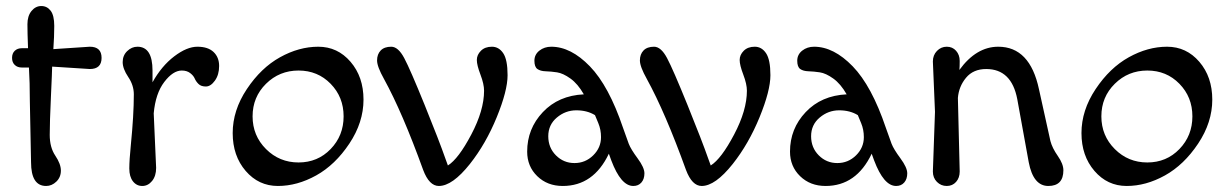

<svg xmlns="http://www.w3.org/2000/svg" viewBox="-20 -611 4067 637"><path d="M278 -382Q273 -382 153 -390Q153 -377 149 -291Q145 -205 145 -163.5Q145 -122 163.5 -94.5Q182 -67 182 -45Q182 -23 167 -8.5Q152 6 133 6Q83 6 83 -73L79 -276Q79 -338 76 -387H52Q38 -387 29 -395.5Q20 -404 20 -419Q20 -434 29 -442.5Q38 -451 52 -451H73Q71 -503 71 -530.5Q71 -558 84.5 -574.5Q98 -591 117 -591Q136 -591 148 -575.5Q160 -560 160 -525Q160 -490 157 -448L278 -456Q317 -456 317 -419Q317 -382 278 -382Z M490 -235 498 -54Q498 -27 484.5 -10.5Q471 6 452 6Q433 6 421 -9.5Q409 -25 409 -52Q409 -79 414 -129Q424 -229 424 -298Q424 -328 405.5 -355.5Q387 -383 387 -405Q387 -427 402 -441.5Q417 -456 436 -456Q486 -456 486 -377V-338Q516 -392 558 -424Q600 -456 635 -456Q670 -456 688.5 -438.5Q707 -421 707 -392Q707 -363 693 -343.5Q679 -324 663 -324Q647 -324 638.5 -332.5Q630 -341 626 -350.5Q622 -360 611 -368.5Q600 -377 583 -377Q554 -377 525 -339Q496 -301 490 -235Z M862.5 -333Q818 -289 818 -225Q818 -161 862.5 -116.5Q907 -72 970.5 -72Q1034 -72 1077 -116.5Q1120 -161 1120 -225Q1120 -289 1077 -333Q1034 -377 970.5 -377Q907 -377 862.5 -333ZM902 6Q838 6 795 -44Q752 -94 752 -169.5Q752 -245 799 -315.5Q846 -386 909 -421Q972 -456 1036 -456Q1100 -456 1143 -406Q1186 -356 1186 -280.5Q1186 -205 1139 -134.5Q1092 -64 1029 -29Q966 6 902 6Z M1254 -349Q1231 -390 1231 -410.5Q1231 -431 1243 -443.5Q1255 -456 1278 -456Q1301 -456 1321 -418.5Q1341 -381 1389 -262.5Q1437 -144 1458 -84L1466 -62Q1501 -84 1543.5 -164.5Q1586 -245 1586 -310Q1586 -332 1574 -363.5Q1562 -395 1562 -412Q1562 -429 1575.5 -442.5Q1589 -456 1612 -456Q1635 -456 1649.5 -434.5Q1664 -413 1664 -361.5Q1664 -310 1628 -222Q1592 -134 1539 -67Q1481 6 1436 6Q1404 6 1384 -47Q1315 -238 1254 -349Z M2081 6Q2040 6 2008 -79L2000 -101Q1949 6 1847 6Q1796 6 1762.5 -26.5Q1729 -59 1729 -108Q1729 -184 1781 -239Q1833 -294 1917 -298Q1897 -333 1872.5 -350.5Q1848 -368 1828 -371Q1808 -374 1790.5 -374.5Q1773 -375 1763 -382Q1753 -389 1753 -409.5Q1753 -430 1769.5 -443Q1786 -456 1809 -456Q1874 -456 1937 -391Q2000 -326 2047 -187L2066 -134Q2073 -116 2095.5 -85.5Q2118 -55 2118 -36Q2118 -17 2108 -5.5Q2098 6 2081 6ZM1974 -156Q1974 -181 1965 -202.5Q1956 -224 1954 -229Q1928 -245 1892 -245Q1856 -245 1827.5 -221Q1799 -197 1799 -159Q1799 -121 1824.5 -95.5Q1850 -70 1886 -70Q1922 -70 1948 -95.5Q1974 -121 1974 -156Z M2126 -349Q2103 -390 2103 -410.5Q2103 -431 2115 -443.5Q2127 -456 2150 -456Q2173 -456 2193 -418.5Q2213 -381 2261 -262.5Q2309 -144 2330 -84L2338 -62Q2373 -84 2415.5 -164.5Q2458 -245 2458 -310Q2458 -332 2446 -363.5Q2434 -395 2434 -412Q2434 -429 2447.5 -442.5Q2461 -456 2484 -456Q2507 -456 2521.5 -434.5Q2536 -413 2536 -361.5Q2536 -310 2500 -222Q2464 -134 2411 -67Q2353 6 2308 6Q2276 6 2256 -47Q2187 -238 2126 -349Z M2953 6Q2912 6 2880 -79L2872 -101Q2821 6 2719 6Q2668 6 2634.5 -26.5Q2601 -59 2601 -108Q2601 -184 2653 -239Q2705 -294 2789 -298Q2769 -333 2744.5 -350.5Q2720 -368 2700 -371Q2680 -374 2662.5 -374.5Q2645 -375 2635 -382Q2625 -389 2625 -409.5Q2625 -430 2641.5 -443Q2658 -456 2681 -456Q2746 -456 2809 -391Q2872 -326 2919 -187L2938 -134Q2945 -116 2967.5 -85.5Q2990 -55 2990 -36Q2990 -17 2980 -5.5Q2970 6 2953 6ZM2846 -156Q2846 -181 2837 -202.5Q2828 -224 2826 -229Q2800 -245 2764 -245Q2728 -245 2699.5 -221Q2671 -197 2671 -159Q2671 -121 2696.5 -95.5Q2722 -70 2758 -70Q2794 -70 2820 -95.5Q2846 -121 2846 -156Z M3158 -286 3164 -42Q3164 -21 3152 -7.5Q3140 6 3121 6Q3102 6 3088.5 -7.5Q3075 -21 3075 -42L3082 -240Q3082 -240 3075 -407Q3075 -428 3088.5 -442Q3102 -456 3121 -456Q3140 -456 3152 -442.5Q3164 -429 3164 -409Q3164 -389 3163 -379Q3219 -456 3292 -456Q3397 -456 3427 -315L3465 -143Q3471 -120 3489.5 -93.5Q3508 -67 3508 -46Q3508 6 3458 6Q3408 6 3393 -73L3355 -282Q3336 -382 3252 -382Q3209 -382 3185 -353Q3161 -324 3158 -286Z M3678.5 -333Q3634 -289 3634 -225Q3634 -161 3678.5 -116.5Q3723 -72 3786.5 -72Q3850 -72 3893 -116.5Q3936 -161 3936 -225Q3936 -289 3893 -333Q3850 -377 3786.5 -377Q3723 -377 3678.5 -333ZM3718 6Q3654 6 3611 -44Q3568 -94 3568 -169.5Q3568 -245 3615 -315.5Q3662 -386 3725 -421Q3788 -456 3852 -456Q3916 -456 3959 -406Q4002 -356 4002 -280.5Q4002 -205 3955 -134.5Q3908 -64 3845 -29Q3782 6 3718 6Z"/></svg>

Font: Macondo Swash Caps
Style: Regular
Weight: 400
Designer: John Vargas Beltran
Foundry: John Vargas Beltran
Version: Version 2.001